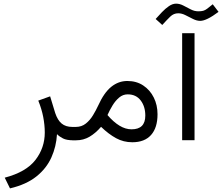

<svg xmlns="http://www.w3.org/2000/svg" viewBox="-20 -768 1216 1051"><path d="M292 -33.7Q288.1 34.2 261.2 94Q234.4 153.8 179.2 198Q124 242.2 34.7 263.2L5.9 204.6Q123 173.8 174.1 107.4Q225.1 41 225.1 -42.5Q225.1 -83.5 216.6 -127.7Q208 -171.9 189.5 -217.3L254.4 -240.7L282.2 -149.4Q295.4 -109.9 317.6 -91.6Q339.8 -73.2 376.5 -73.2H395.5V0H381.3Q344.7 0 324.7 -10.3Q304.7 -20.5 292 -33.7Z M533.2 -73.7Q503.4 -39.1 470 -19.5Q436.5 0 397 0H376V-73.2H394.5Q426.8 -73.2 449.7 -91.6Q472.7 -109.9 489 -137Q505.4 -164.1 517.6 -190.4Q549.3 -260.7 588.9 -292.7Q628.4 -324.7 677.2 -324.7Q727.1 -324.7 764.2 -300Q801.3 -275.4 821.8 -234.1Q842.3 -192.9 842.3 -142.6Q842.3 -68.8 806.9 -29.1Q771.5 10.7 704.1 10.7Q656.2 10.7 615.5 -11.5Q574.7 -33.7 533.2 -73.7ZM568.4 -138.2Q601.1 -100.1 634 -80.1Q667 -60.1 700.2 -60.1Q775.4 -60.1 775.4 -135.3Q775.4 -185.1 750 -218.3Q724.6 -251.5 679.2 -251.5Q652.8 -251.5 632.3 -234.1Q611.8 -216.8 595.9 -190.7Q580.1 -164.6 568.4 -138.2Z M955.6 -695.3Q930.7 -695.3 912.1 -677.2Q893.6 -659.2 868.2 -631.3L832 -664.1Q848.1 -682.1 866.7 -701.7Q885.3 -721.2 905 -734.6Q924.8 -748 943.8 -748Q963.9 -748 983.9 -737.5Q1003.9 -727.1 1024.2 -716.6Q1044.4 -706.1 1065.4 -706.1Q1082 -706.1 1092.5 -709Q1103 -711.9 1114.3 -720.5Q1125.5 -729 1144.5 -744.6L1176.3 -703.1Q1110.4 -653.8 1076.2 -653.8Q1057.1 -653.8 1036.6 -664.1Q1016.1 -674.3 995.6 -684.8Q975.1 -695.3 955.6 -695.3ZM977.1 -586.4H1044.9V-0.5H977.1Z"/></svg>

Font: Vazir Light WOL-UI
Style: Light-WOL-UI
Weight: 300
Designer: Saber Rastikerdar
Foundry: Saber Rastikerdar
Version: Version 30.1.0